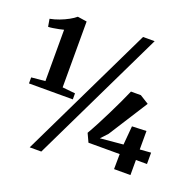

<svg xmlns="http://www.w3.org/2000/svg" viewBox="-147 -965 1176 1167"><g transform="rotate(20 441.0 -382.0)"><path d="M117 -360V-692Q106.5 -689 87.8 -685.2Q69 -681.5 50 -678.5Q31 -675.5 19.5 -675.5L11 -724.5Q40.5 -730 71 -741.5Q101.5 -753 127.2 -767.2Q153 -781.5 168.5 -795L228.5 -786V-360L311.5 -351.5V-312.5H28V-351.5ZM583 -815H658L240 51H165ZM692 0 693 -97.5H491L465.5 -152.5Q484.5 -185 506.8 -227.5Q529 -270 551.5 -315.5Q574 -361 593.8 -403.2Q613.5 -445.5 627.5 -478H691.5L748.5 -442.5L587.5 -190L547 -146.5L695 -160L705.5 -281.5L798 -285V-165.5L869.5 -171V-97.5H798V0Z"/></g></svg>

Font: Merriweather 60pt
Style: Bold
Weight: 700
Version: Version 2.100